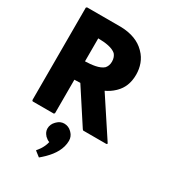

<svg xmlns="http://www.w3.org/2000/svg" viewBox="-271 -979 1339 1483"><g transform="rotate(30 398.0 -237.0)"><path d="M58 -832 51 -825V0L58 7H246L253 0V-299C268 -299 286 -300 305 -301L501 0L508 7H716L723 0L498 -342C526 -355 552 -372 575 -394L576 -395L583 -402C622 -441 647 -495 647 -571C647 -636 626 -700 579 -747L572 -754C527 -799 457 -830 360 -832ZM253 -463V-668C320 -667 379 -659 413 -629C426 -614 435 -593 435 -565C435 -538 427 -519 413 -503C378 -472 314 -465 253 -463ZM356 33C332 33 311 43 295 59L288 66C272 82 261 105 261 130C261 152 270 171 284 186V187L292 194C301 203 313 211 326 215C313 274 274 315 269 320L276 327L316 358C329 347 342 336 355 323L362 316C411 267 453 204 453 130C453 105 443 82 427 66L420 59C404 43 381 33 356 33Z"/></g></svg>

Font: Hussar Woodtype
Style: Blk
Weight: 900
Foundry: Cannot Into Space Fonts
Version: Version 1.07